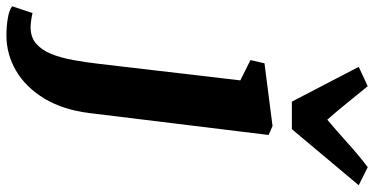

<svg xmlns="http://www.w3.org/2000/svg" viewBox="-421 -601 1162 596"><g transform="rotate(90 160.0 -303.0)"><path d="M213 0Q203 82 168.2 139.8Q133.5 197.5 82.2 227.8Q31 258 -28 258Q-57 258 -82.8 253.5Q-108.5 249 -118.5 240L-97.5 177Q-90.5 179 -76.8 181Q-63 183 -53.5 183Q-22.5 183 -2.5 165.8Q17.5 148.5 29.5 118.8Q41.5 89 48.5 50.2Q55.5 11.5 60.5 -32L111.5 -468L48.5 -499.5L58.5 -543L253 -568L281 -556ZM177.5 -628 69.5 -835.5 129.5 -863.5Q154.5 -833.5 180.2 -801.2Q206 -769 233.5 -738Q270.5 -769 306 -801.2Q341.5 -833.5 381 -863.5L437 -835.5L263 -628Z"/></g></svg>

Font: Merriweather Light 18pt Black
Style: Italic
Weight: 900
Italic angle: -7.8°
Version: Version 2.101